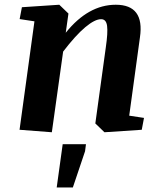

<svg xmlns="http://www.w3.org/2000/svg" viewBox="-20 -561 705 830"><path d="M264.2 -419.4Q361.3 -540.5 480.5 -540.5Q605.5 -540.5 585 -399.9L538.6 -61L602.5 -51.3L592.8 0L431.6 10.7L392.1 -27.3L437.5 -356.9Q446.8 -420.4 442.9 -449.2Q439 -478 417.5 -478Q390.6 -478.5 348.6 -443.4Q306.6 -408.2 252.9 -337.9L204.1 10.7L64.5 0L128.9 -468.8L64.9 -478.5L74.7 -529.8L236.3 -540.5L275.9 -502.4ZM251 62.5H351.6L347.7 92.8L294.9 249.5H225.1Z"/></svg>

Font: NoticiaText-BoldItalic
Style: Bold Italic
Weight: 700
Italic angle: -8°
Designer: JM Sole
Foundry: JM Sole
Version: Version 1.003